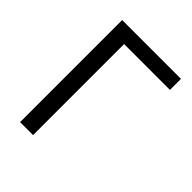

<svg xmlns="http://www.w3.org/2000/svg" viewBox="-187 -764 873 873"><g transform="rotate(45 249.0 -328.0)"><path d="M89.6 0V-656.3H467.9V-585.4H173.1V0Z"/></g></svg>

Font: Source Sans 3 VF
Style: Regular
Weight: 200
Designer: Paul D. Hunt
Foundry: Adobe
Version: Version 3.046;hotconv 1.0.118;makeotfexe 2.5.65603